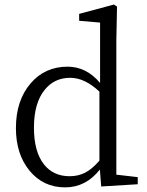

<svg xmlns="http://www.w3.org/2000/svg" viewBox="-20 -808 643 842"><path d="M265.6 13.7Q169.9 13.7 109.9 -59.1Q49.8 -131.8 49.8 -246.1Q49.8 -367.2 114.3 -442.4Q176.8 -515.6 276.4 -515.6Q358.4 -515.6 418.9 -444.3V-709L327.1 -716.8V-747.1L479.5 -788.1L493.2 -779.3L490.2 -629.9V-42L584 -31.2V0L423.8 9.8L418 -64.5Q356.4 13.7 265.6 13.7ZM285.2 -35.2Q323.2 -35.2 353.5 -50.8Q383.8 -66.4 416 -103.5V-406.2Q351.6 -466.8 288.1 -466.8Q218.8 -466.8 176.8 -415Q128.9 -357.4 128.9 -248Q128.9 -141.6 173.8 -85.9Q214.8 -35.2 285.2 -35.2Z"/></svg>

Font: Bpmf GenRyu Min R
Style: R
Weight: 400
Foundry: But Ko
Version: Version 1.320